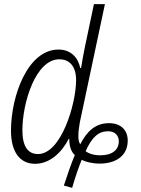

<svg xmlns="http://www.w3.org/2000/svg" viewBox="-20 -780 682 926"><path d="M288 115 328 126C342 77 360 24 374 -9C393 0 423 9 461 9C538 9 595 -28 596 -100C597 -151 564 -186 506 -186C442 -186 400 -149 367 -84C361 -93 357 -107 358 -127C358 -145 361 -166 365 -190L486 -760H433L390 -556C383 -521 376 -485 371 -452H367C357 -501 323 -541 262 -541C114 -541 33 -318 33 -150C33 -47 76 10 149 10C219 10 276 -42 312 -111H314C314 -75 323 -48 341 -32C324 7 305 62 288 115ZM163 -37C115 -37 88 -74 88 -151C88 -285 152 -494 266 -494C318 -494 347 -457 347 -394C347 -278 275 -37 163 -37ZM464 -31C433 -31 408 -39 393 -51C423 -118 455 -147 501 -147C533 -147 553 -128 553 -98C553 -58 522 -31 464 -31Z"/></svg>

Font: Noto Sans Condensed Light
Style: Italic
Weight: 300
Width: 3
Italic angle: -12°
Designer: Monotype Design Team
Foundry: Monotype Imaging Inc.
Version: Version 2.013